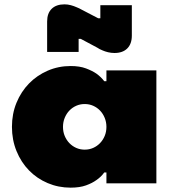

<svg xmlns="http://www.w3.org/2000/svg" viewBox="-20 -844 825 884"><path d="M35 -260Q35 -320 56 -371Q77 -422 113.5 -459.5Q150 -497 199.5 -518.5Q249 -540 305 -540Q347 -540 376 -529Q405 -518 424 -505Q446 -489 460 -470H470V-520H700V0H470V-50H460Q446 -30 424 -15Q405 -1 376 9.5Q347 20 305 20Q249 20 199.5 -1Q150 -22 113.5 -59.5Q77 -97 56 -148.5Q35 -200 35 -260ZM370 -365Q349 -365 331 -357Q313 -349 299.5 -335Q286 -321 278 -301.5Q270 -282 270 -260Q270 -237 278 -218Q286 -199 299.5 -185Q313 -171 331 -163Q349 -155 370 -155Q391 -155 409 -163Q427 -171 440.5 -185Q454 -199 462 -218Q470 -237 470 -260Q470 -282 462 -301.5Q454 -321 440.5 -335Q427 -349 409 -357Q391 -365 370 -365ZM587 -680Q587 -642 566 -621Q545 -600 507 -600Q492 -600 477.5 -603.5Q463 -607 452 -612Q439 -617 427 -625L352 -665H342V-605H197V-745Q197 -783 218 -803.5Q239 -824 277 -824Q292 -824 306.5 -820Q321 -816 332 -811Q345 -806 357 -799L432 -760H442V-820H587Z"/></svg>

Font: Imperial One
Style: Regular
Weight: 400
Designer: Jovanny Lemonad
Foundry: Jovanny Lemonad
Version: Version 1.000